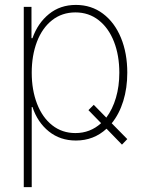

<svg xmlns="http://www.w3.org/2000/svg" viewBox="-20 -558 610 777"><path d="M410.2 -82Q435.5 -115.7 449.2 -162.4Q462.9 -209 462.9 -263.7Q462.9 -333.5 441.4 -388.9Q419.9 -444.3 379.6 -476.1Q339.4 -507.8 285.2 -507.8Q231 -507.8 190.9 -476.3Q150.9 -444.8 129.6 -389.2Q108.4 -333.5 108.4 -263.7Q108.4 -193.8 129.9 -138.2Q151.4 -82.5 191.4 -51Q231.4 -19.5 285.2 -19.5Q345.2 -19.5 389.2 -59.6L337.9 -112.3L359.4 -133.8ZM76.2 -530.3H107.4V-403.3H111.3Q132.8 -464.4 178.2 -501.2Q223.6 -538.1 287.1 -538.1Q349.6 -538.1 396.7 -502.7Q443.8 -467.3 469.5 -405Q495.1 -342.8 495.1 -263.7Q495.1 -201.7 478.8 -148.9Q462.4 -96.2 432.1 -59.1L495.1 4.9L473.6 27.3L411.1 -37.1Q359.4 10.7 287.1 10.7Q223.6 10.7 177.7 -26.1Q131.8 -63 111.3 -125H108.4V199.2H76.2Z"/></svg>

Font: Pretendard Std Thin
Style: Regular
Weight: 100
Designer: Base glyphs from Inter by Rasmus Andersson; Hangeul glyphs from Noto Sans CJK(Source Han Sans) by Jang Soo-young and Kan
Foundry: Kil Hyung-jin
Version: Version 1.309